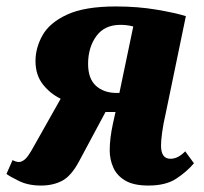

<svg xmlns="http://www.w3.org/2000/svg" viewBox="-41 -565 633 595"><path d="M86 10Q46 10 17 -4.5Q-12 -19 -21 -26L-2 -69Q8 -63 18 -63Q26 -63 36 -71Q46 -79 63 -110L147 -259Q114 -275 91.5 -304Q69 -333 69 -376Q69 -417 91 -456Q113 -495 167.5 -520Q222 -545 318 -545Q386 -545 444.5 -535Q503 -525 535 -515L472 -211Q465 -181 461.5 -155Q458 -129 458 -114Q458 -73 487 -73Q499 -73 510 -78.5Q521 -84 533 -96L560 -59Q538 -33 505.5 -11.5Q473 10 419 10Q373 10 347 -5.5Q321 -21 310 -46Q299 -71 299 -99Q299 -118 301.5 -138.5Q304 -159 309 -182L317 -218H286L204 -65Q180 -20 152 -5Q124 10 86 10ZM320 -277H329L372 -483Q360 -486 350.5 -487Q341 -488 332 -488Q283 -488 257.5 -453Q232 -418 232 -367Q232 -321 256.5 -299Q281 -277 320 -277Z"/></svg>

Font: Noto Serif Condensed ExtraBold
Style: Italic
Weight: 800
Width: 3
Italic angle: -12°
Designer: Monotype Design Team
Foundry: Monotype Imaging Inc.
Version: Version 2.014; ttfautohint (v1.8.4.7-5d5b)